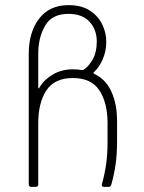

<svg xmlns="http://www.w3.org/2000/svg" viewBox="-20 -728 560 748"><path d="M92 -10V-518Q92 -603 132.5 -655.5Q173 -708 247 -708Q299 -708 332 -685.5Q365 -663 379.5 -630.5Q394 -598 394 -567Q394 -528 380 -496.5Q366 -465 346 -447Q341 -443 348 -440Q392 -419 414 -371Q436 -323 436 -257V-176Q436 -127 430.5 -88.5Q425 -50 414 -10Q412 -4 410 -2Q408 0 403 0H386Q374 0 377 -10Q388 -50 393.5 -88.5Q399 -127 399 -176V-248Q399 -327 367.5 -375.5Q336 -424 264 -424Q192 -424 160.5 -375.5Q129 -327 129 -248V-10Q129 0 119 0H102Q92 0 92 -10ZM135 -389Q153 -419 187 -438.5Q221 -458 264 -458Q285 -458 298 -455Q304 -455 307 -457Q327 -471 342 -498Q357 -525 357 -566Q357 -613 328.5 -643.5Q300 -674 247 -674Q182 -674 155.5 -627.5Q129 -581 129 -520V-390Q129 -377 135 -389Z"/></svg>

Font: Barlow GEO Extra Light
Style: Regular
Weight: 200
Designer: Jeremy Tribby
Foundry: Tribby Type
Version: Version 1.408